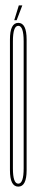

<svg xmlns="http://www.w3.org/2000/svg" viewBox="-20 -691 139 714"><path d="M48 3Q17 3 17 -58Q17 -119 17 -300.5Q17 -482 17 -544Q17 -606 48 -606Q79 -606 79 -544Q79 -482 79 -300.5Q79 -119 79 -58Q79 3 48 3ZM48 -8Q68 -8 68 -65Q68 -122 68 -300.5Q68 -479 68 -537Q68 -595 48 -595Q28 -595 28 -537Q28 -479 28 -300.5Q28 -122 28 -65Q28 -8 48 -8ZM33 -616 50 -671H63L42 -616Z"/></svg>

Font: Anybody UltraCondensed Thin
Style: Regular
Weight: 100
Width: 1
Designer: Tyler Finck
Foundry: Etcetera Type Company
Version: Version 1.110